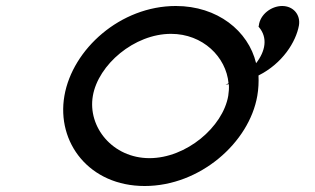

<svg xmlns="http://www.w3.org/2000/svg" viewBox="-20 -610 1052 641"><path d="M463 11C648 11 812 -134 839 -290C843 -313 844 -336 843 -358C923 -398 968 -470 978 -525C984 -561 959 -590 922 -590C886 -590 848 -562 844 -524L843 -522L844 -520C875 -484 866 -439 835 -399C809 -507 706 -590 567 -590C382 -590 222 -446 195 -290C168 -134 278 11 463 11ZM551 -497C657 -497 735 -420 743 -332L733 -327L744 -329C745 -316 744 -303 742 -290C724 -186 602 -82 479 -82C356 -82 272 -186 290 -290C308 -394 428 -497 551 -497Z"/></svg>

Font: Charger Monospace
Style: Regular
Weight: 400
Designer: Jasper
Foundry: Cannot Into Space Fonts
Version: Version 0.980